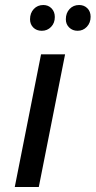

<svg xmlns="http://www.w3.org/2000/svg" viewBox="-20 -747 382 767"><path d="M39 0 144 -530H240L135 0ZM290 -624Q270 -624 256.5 -637Q243 -650 243 -670Q243 -695 258 -711Q273 -727 296 -727Q316 -727 329 -714Q342 -701 342 -680Q342 -656 327 -640Q312 -624 290 -624ZM147 -624Q126 -624 113 -637Q100 -650 100 -670Q100 -695 115 -711Q130 -727 153 -727Q173 -727 186 -713.5Q199 -700 199 -679Q199 -655 184 -639.5Q169 -624 147 -624Z"/></svg>

Font: Montserrat Thin Medium
Style: Italic
Weight: 500
Italic angle: -11.3°
Version: Version 9.000